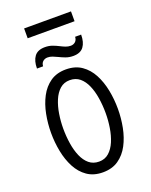

<svg xmlns="http://www.w3.org/2000/svg" viewBox="-191 -1160 997 1270"><g transform="rotate(-20 308.0 -524.5)"><path d="M308 12Q243.1 12 198.1 -19.2Q153.1 -50.5 125.6 -102.8Q98.1 -155.1 85.6 -219.4Q73 -283.6 73 -350Q73 -416.4 85.6 -480.6Q98.1 -544.9 125.6 -597.2Q153.1 -649.5 198.1 -680.8Q243.1 -712 308 -712Q372.9 -712 417.9 -680.8Q463 -649.5 490.5 -597.2Q518 -544.9 530.6 -480.6Q543.2 -416.4 543.2 -350Q543.2 -283.6 530.6 -219.4Q518 -155.1 490.5 -102.8Q463 -50.5 417.9 -19.2Q372.9 12 308 12ZM308 -63.5Q349.1 -63.5 377.6 -88.8Q406.1 -114.1 423.8 -156Q441.4 -197.9 449.4 -248.6Q457.5 -299.2 457.5 -350Q457.5 -405.2 449.4 -456.6Q441.4 -507.9 423.8 -548.4Q406.2 -589 377.8 -612.8Q349.2 -636.5 308 -636.5Q266.8 -636.5 238.2 -611.2Q209.8 -586 192.2 -544.1Q174.6 -502.2 166.6 -451.6Q158.5 -400.9 158.5 -350Q158.5 -294.9 166.6 -243.6Q174.6 -192.2 192.2 -151.6Q209.8 -111 238.2 -87.2Q266.8 -63.5 308 -63.5ZM386.2 -778.5Q357.4 -778.5 333.4 -787.5Q309.4 -796.5 288.8 -806.8Q271.5 -815.2 255.1 -821.5Q238.8 -827.8 221.2 -827.8Q202.8 -827.8 189.2 -816.5Q175.6 -805.2 174.2 -782.5H131.2Q131.2 -836.4 154.2 -867.1Q177.2 -897.8 228.2 -897.8Q256.8 -897.8 280.1 -889.2Q303.4 -880.6 323.5 -870.2Q340.9 -861.1 358.1 -854.4Q375.2 -847.8 393.2 -847.8Q412.2 -847.8 425.6 -859.4Q439 -871.1 440.2 -893.8H482.5Q482.5 -840 459.7 -809.2Q436.9 -778.5 386.2 -778.5ZM141.9 -991.8V-1061H471.9V-991.8Z"/></g></svg>

Font: Overpass Mono Light
Style: Regular
Weight: 300
Monospace: yes
Designer: Delve Withrington, Dave Bailey
Foundry: Delve Fonts LLC
Version: Version 4.000